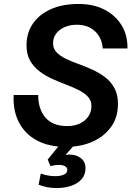

<svg xmlns="http://www.w3.org/2000/svg" viewBox="-20 -730 690 970"><path d="M312 12Q227 12 166.5 -20.5Q106 -53 75.5 -112Q45 -171 49 -250H173Q173 -178 210 -135.5Q247 -93 320 -93Q356 -93 383.5 -106Q411 -119 426.5 -142Q442 -165 442 -194Q442 -222 424.5 -241Q407 -260 377.5 -275Q348 -290 313 -303Q278 -316 243 -332Q208 -348 179 -370Q150 -392 132 -423.5Q114 -455 114 -501Q114 -564 146 -610.5Q178 -657 236.5 -683.5Q295 -710 377 -710Q450 -710 505.5 -682.5Q561 -655 593 -604.5Q625 -554 624 -485H499Q495 -540 459.5 -572.5Q424 -605 368 -605Q334 -605 306.5 -593Q279 -581 263.5 -560Q248 -539 248 -511Q248 -484 266 -465.5Q284 -447 313 -433Q342 -419 377 -406.5Q412 -394 447 -378Q482 -362 511 -340Q540 -318 558 -285Q576 -252 576 -205Q576 -137 541 -88.5Q506 -40 447 -14Q388 12 312 12ZM266 220Q240 220 217.5 215.5Q195 211 175 203L186 147Q203 153 221.5 156.5Q240 160 260 160Q284 160 302 152.5Q320 145 320 128Q320 116 308 109.5Q296 103 278 103Q268 103 257.5 104.5Q247 106 235 109L221 76L303 -25L361 -4L311 53Q319 51 323.5 51Q328 51 334 51Q365 51 388.5 69Q412 87 412 119Q412 153 392 175.5Q372 198 339 209Q306 220 266 220Z"/></svg>

Font: Azeret Mono Thin Medium
Style: Italic
Weight: 500
Italic angle: -12°
Version: Version 1.002